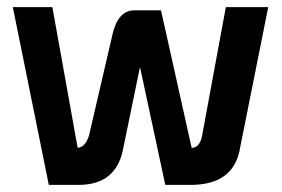

<svg xmlns="http://www.w3.org/2000/svg" viewBox="-20 -519 792 539"><path d="M127 -499 198 -104Q220 -106 230 -139L295 -419Q310 -489 356 -490H432L518 -104Q530 -104 537 -113Q544 -122 547 -136L614 -499H733L652 -94Q632 -3 522 0H444L373 -331L325 -98Q305 -2 205 0H117L16 -499Z"/></svg>

Font: Panefresco 800wt
Style: Regular
Weight: 800
Designer: Campivisivi
Foundry: Campivisivi & Chank Co
Version: Version 1.001